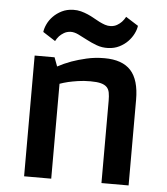

<svg xmlns="http://www.w3.org/2000/svg" viewBox="-52 -770 711 816"><g transform="rotate(5 303.5 -361.5)"><path d="M81.1 -515.1H166L180.2 -477.1Q207 -491.7 238.8 -503.4Q266.1 -513.2 301.8 -521.5Q337.4 -529.8 377.9 -529.8Q454.1 -529.8 490.5 -490Q526.9 -450.2 526.9 -365.2V0H411.1V-351.1Q411.1 -371.1 408.4 -385.5Q405.8 -399.9 397 -408.9Q388.2 -418 371.6 -422.4Q355 -426.8 327.1 -426.8Q297.9 -426.8 273.9 -423.1Q250 -419.4 232.9 -415.5Q212.9 -410.6 196.8 -404.8V0H81.1ZM108.9 -618.2Q110.8 -634.3 119.4 -652.3Q127.9 -670.4 143.1 -685.8Q158.2 -701.2 179.2 -711.7Q200.2 -722.2 227.1 -723.1Q245.1 -723.6 260.7 -719.5Q276.4 -715.3 290.5 -709.2Q304.7 -703.1 317.6 -695.6Q330.6 -688 342.8 -681.9Q355 -675.8 367.2 -671.6Q379.4 -667.5 392.1 -668Q407.7 -668.9 419.2 -675.8Q430.7 -682.6 438.5 -690.9Q447.3 -700.2 454.1 -712.9L507.3 -679.2Q505.4 -663.1 496.3 -645Q487.3 -627 472.4 -611.6Q457.5 -596.2 436.5 -585.7Q415.5 -575.2 389.2 -574.2Q362.8 -573.2 339.8 -581.8Q316.9 -590.3 296.6 -601.1Q276.4 -611.8 258.3 -620.6Q240.2 -629.4 224.1 -628.9Q208 -627.9 196.3 -620.8Q184.6 -613.8 176.8 -605.5Q168 -595.7 162.1 -584Z"/></g></svg>

Font: Doppio One
Style: Regular
Weight: 400
Designer: Szymon Celej
Foundry: Szymon Celej
Version: Version 1.002